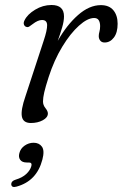

<svg xmlns="http://www.w3.org/2000/svg" viewBox="-20 -483 490 768"><path d="M85.5 -375.5Q79 -377 76 -384.2Q73 -391.5 78 -401.5Q89.5 -425.5 120.5 -444.2Q151.5 -463 186 -463Q236 -463 236 -417.5Q236 -398.5 228.5 -373Q221 -347.5 211 -319.5Q246.5 -382.5 291.8 -422.5Q337 -462.5 383.5 -462.5Q416.5 -462.5 433.5 -442Q450.5 -421.5 450.5 -388Q450.5 -352.5 435.5 -332.8Q420.5 -313 398.5 -313Q387 -313 381 -320.5Q375 -328 375 -338.5Q375 -347 377.8 -356.5Q380.5 -366 380.5 -378.5Q380.5 -393 375 -402Q369.5 -411 356.5 -411Q330 -411 295.8 -380.2Q261.5 -349.5 229 -296Q196.5 -242.5 174.5 -174.5Q162 -135.5 157 -113.8Q152 -92 152 -77Q152 -62.5 161.8 -50.5Q171.5 -38.5 171.5 -29Q171.5 -13 151.2 -2Q131 9 103.5 9Q72.5 9 67.5 -16.8Q62.5 -42.5 82 -98.5L154.5 -319.5Q169 -362.5 168.5 -382.8Q168 -403 148 -403Q131.5 -403 110.5 -386.5Q103.5 -381 97.2 -377Q91 -373 85.5 -375.5ZM87 167Q68.5 167 60.8 156.2Q53 145.5 57.5 129.5Q62 111 78.5 99.5Q95 88 114.5 88Q136.5 88 147.8 103.8Q159 119.5 149.5 155.5Q127 241.5 46 263.5Q26.5 269 25 254.5Q25 240.5 43 235.5Q69.5 227.5 85.2 212.8Q101 198 105.5 181Q109 167 95.5 167Z"/></svg>

Font: Fraunces 9pt S100 Light
Style: Italic
Weight: 300
Italic angle: -16°
Version: Version 1.000; ttfautohint (v1.8.3)